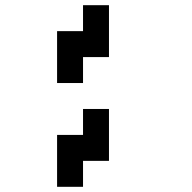

<svg xmlns="http://www.w3.org/2000/svg" viewBox="-20 -620 740 740"><path d="M200 100V-100H300V-200H400V0H300V100ZM200 -300V-500H300V-600H400V-400H300V-300Z"/></svg>

Font: FT88 Gothique
Style: Regular
Weight: 400
Designer: Ange Degheest & Oriane Charvieux
Foundry: Velvetyne Type Foundry
Version: Version 1.000;FEAKit 1.0